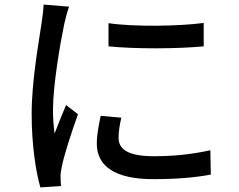

<svg xmlns="http://www.w3.org/2000/svg" viewBox="-20 -785 1040 837"><path d="M453 -684V-583C568 -571 755 -572 868 -583V-685C765 -671 566 -667 453 -684ZM419 -280C410 -237 402 -197 402 -158C402 -62 480 -4 648 -4C755 -4 837 -12 899 -24L897 -130C814 -112 739 -104 650 -104C530 -104 497 -139 497 -184C497 -211 501 -238 509 -272L419 -280ZM170 -765C169 -739 165 -708 161 -683C150 -604 118 -436 118 -288C118 -154 136 -37 156 32L246 26C245 14 244 -1 244 -11C243 -22 246 -43 249 -56C258 -106 293 -212 320 -287L268 -327C253 -291 233 -243 218 -203C213 -239 211 -272 211 -307C211 -413 243 -599 260 -680C264 -698 274 -737 281 -756Z"/></svg>

Font: Genne Gothic Medium
Style: Regular
Weight: 500
Designer: Ryoko NISHIZUKA (kana & ideographs); Paul D. Hunt (Latin, Greek & Cyrillic); Wenlong ZHANG (bopomofo); Sandoll Communica
Foundry: Adobe Systems Incorporated
Version: Version 1.004;PS 1.004;hotconv 16.6.51;makeotf.lib2.5.65220